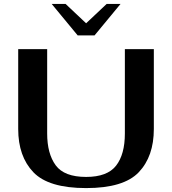

<svg xmlns="http://www.w3.org/2000/svg" viewBox="-20 -951 878 981"><path d="M73 -292V-700H221V-269Q221 -166 264.5 -106.5Q308 -47 420 -47Q528 -47 573 -104.5Q618 -162 618 -269V-700H766V-292Q766 -152 689 -71Q612 10 420 10Q228 10 150.5 -71Q73 -152 73 -292ZM244 -931H315L420 -832L525 -931H596L463 -770H377Z"/></svg>

Font: Fahkwang SemiBold
Style: Regular
Weight: 600
Designer: Suppakit Chalermlarp | Katatrad Co.,Ltd.
Foundry: Cadson Demak Co.,Ltd.
Version: Version 1.000; ttfautohint (v1.6)